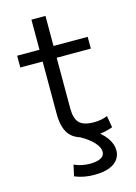

<svg xmlns="http://www.w3.org/2000/svg" viewBox="-134 -760 743 1049"><g transform="rotate(-15 237.5 -236.0)"><path d="M322.6 10Q233 10 192.6 -29.1Q152.3 -68.1 152.3 -156.7V-453.3H26V-520H152.3V-690H231.7V-520H425V-453.3H231.7V-166.7Q231.7 -108.8 256 -84.4Q280.4 -60.1 337.3 -60.1Q358.7 -60.1 376.8 -63.4Q395 -66.7 414.7 -74.4L426 -8.3Q400 1.3 375.7 5.7Q351.3 10 322.6 10ZM266 218Q204.6 218 155.6 197L169.6 134.3Q190.3 143.9 213.3 148.6Q236.3 153.3 260 153.3Q283 153.3 301.1 148.6Q319.3 143.9 330.3 133.9Q341.3 124 341.3 107Q341.3 82.3 316.1 54.5Q291 26.7 244 0L316 -19.7Q364.4 11.7 390.2 47.2Q416 82.7 416 119.6Q416 147 400.3 169.3Q384.7 191.7 351.7 204.8Q318.6 218 266 218Z"/></g></svg>

Font: M PLUS 2 Thin
Style: Regular
Weight: 100
Designer: Coji Morishita
Foundry: UNDERFOREST DESIGN
Version: Version 1.001